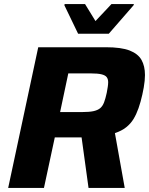

<svg xmlns="http://www.w3.org/2000/svg" viewBox="-20 -919 729 939"><path d="M20 0 167 -688H497Q573 -688 614 -672Q655 -656 672 -626Q689 -596 689 -552Q689 -539 687.5 -523.5Q686 -508 683 -491Q680 -474 676 -456Q668 -420 657.5 -390Q647 -360 633 -337Q619 -314 597 -296.5Q575 -279 542 -268L590 0H413L379 -247Q372 -247 364 -247Q356 -247 347 -247H248L195 0ZM274 -371H383Q417 -371 437.5 -375.5Q458 -380 470 -390Q482 -400 489 -418.5Q496 -437 502 -465Q505 -481 507 -494Q509 -507 509 -517Q509 -532 502 -541.5Q495 -551 476.5 -555.5Q458 -560 425 -560H314ZM362 -754 295 -893 296 -899H396L447 -816L525 -899H635L633 -893L512 -754Z"/></svg>

Font: Saira Thin
Style: Bold Italic
Weight: 700
Italic angle: -12°
Version: Version 1.101